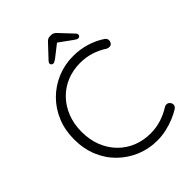

<svg xmlns="http://www.w3.org/2000/svg" viewBox="-252 -1019 1156 1156"><g transform="rotate(-45 326.5 -441.0)"><path d="M605 -648Q617 -640 619 -627.5Q621 -615 613 -603Q606 -594 595 -593Q584 -592 574 -597Q536 -622 492.5 -636Q449 -650 399 -650Q338 -650 285.5 -628.5Q233 -607 194 -566.5Q155 -526 133.5 -471Q112 -416 112 -350Q112 -282 134 -226.5Q156 -171 195.5 -131Q235 -91 287 -70Q339 -49 399 -49Q448 -49 491.5 -63Q535 -77 573 -101Q583 -107 594.5 -105.5Q606 -104 613 -94Q622 -83 619.5 -70.5Q617 -58 606 -51Q581 -35 547 -21Q513 -7 475 1.5Q437 10 399 10Q327 10 264 -16Q201 -42 152 -89.5Q103 -137 75.5 -203Q48 -269 48 -350Q48 -428 75 -493.5Q102 -559 150 -607Q198 -655 262 -682Q326 -709 399 -709Q456 -709 509 -693Q562 -677 605 -648ZM398 -843 310 -774Q302 -769 295.5 -765Q289 -761 283 -761Q276 -761 271 -766Q266 -771 266 -776Q266 -781 268 -784.5Q270 -788 274 -793L351 -875Q358 -883 365.5 -887.5Q373 -892 384 -892H395Q406 -892 413.5 -887.5Q421 -883 429 -875L505 -794Q510 -789 511.5 -785Q513 -781 513 -777Q513 -772 508.5 -767Q504 -762 497 -762Q491 -762 484.5 -765.5Q478 -769 470 -775L380 -840Z"/></g></svg>

Font: Quicksand Light
Style: Regular
Weight: 400
Version: Version 3.004